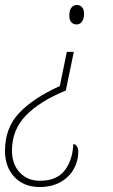

<svg xmlns="http://www.w3.org/2000/svg" viewBox="-37 -563 453 770"><path d="M241 -500Q241 -522 249.5 -532.5Q258 -543 271 -543Q284 -543 292 -534Q300 -525 300 -508Q300 -488 292 -476.5Q284 -465 270 -465Q257 -465 249 -474Q241 -483 241 -500ZM-17 42Q-17 -49 39 -109Q95 -169 203 -218L231 -355H259L227 -200Q122 -157 66.5 -99.5Q11 -42 11 41Q11 95 42 128.5Q73 162 123 162Q190 162 222 121Q254 80 257 15Q266 15 271.5 24Q277 33 277 46Q277 82 259 114.5Q241 147 206 167Q171 187 122 187Q59 187 21 147Q-17 107 -17 42Z"/></svg>

Font: Noto Serif NarrowThin
Style: Italic
Weight: 250
Width: 4
Italic angle: -12°
Designer: Monotype Design Team
Foundry: Monotype Imaging Inc.
Version: Version 1.001